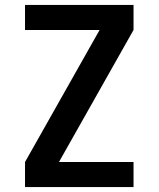

<svg xmlns="http://www.w3.org/2000/svg" viewBox="-20 -755 640 775"><path d="M81 0V-101L382 -634H81V-735H519V-634L218 -101H519V0Z"/></svg>

Font: Zed Sans Extended
Style: Bold
Weight: 700
Width: 7
Designer: Belleve Invis
Foundry: Belleve Invis
Version: Version 1.0.0; ttfautohint (v1.8.4)